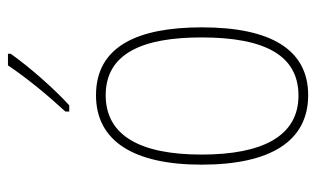

<svg xmlns="http://www.w3.org/2000/svg" viewBox="-180 -624 814 495"><g transform="rotate(-90 227.5 -377.0)"><path d="M336 -757V-764H306C273 -715 232 -665 187 -616V-606H203C246 -645 302 -709 336 -757ZM404 -264C404 -428 356 -537 229 -537C111 -537 50 -440 50 -265C50 -88 110 10 229 10C347 10 404 -87 404 -264ZM76 -265C76 -423 125 -512 229 -512C339 -512 378 -413 378 -265C378 -102 332 -15 228 -15C124 -15 76 -107 76 -265Z"/></g></svg>

Font: Noto Sans Sinhala UI Condensed Thin
Style: Regular
Weight: 100
Width: 3
Designer: Jelle Bosma - Monotype Design Team
Foundry: Monotype Imaging Inc.
Version: Version 2.006